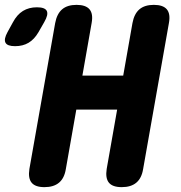

<svg xmlns="http://www.w3.org/2000/svg" viewBox="-124 -760 744 790"><path d="M34 -627Q17 -598 -6.5 -584Q-30 -570 -62 -570Q-94 -570 -101.5 -584.5Q-109 -599 -93 -628L-71 -668Q-54 -700 -29.5 -715Q-5 -730 28 -730Q61 -730 68.5 -715Q76 -700 58 -669ZM358 -309H190L147 -65Q141 -27 119 -8.5Q97 10 59 10Q21 10 6 -8.5Q-9 -27 -3 -65L103 -665Q110 -703 131.5 -721.5Q153 -740 191 -740Q229 -740 244.5 -721.5Q260 -703 253 -665L215 -449H383L421 -665Q428 -703 449.5 -721.5Q471 -740 509 -740Q547 -740 562.5 -721.5Q578 -703 571 -665L465 -65Q459 -27 437 -8.5Q415 10 377 10Q339 10 324 -8.5Q309 -27 315 -65Z"/></svg>

Font: Maple Mono ExtraBold
Style: Italic
Weight: 800
Italic angle: -10°
Monospace: yes
Designer: subframe7536
Version: Version 7.200